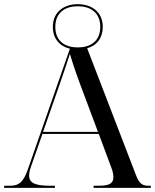

<svg xmlns="http://www.w3.org/2000/svg" viewBox="-20 -903 745 923"><path d="M0 0H244V-10H221C150 -10 120 -23 120 -59C120 -71 123 -85 129 -102L184 -259H455L516 -95C523 -77 525 -62 525 -51C525 -20 504 -10 453 -10H430V0H705V-10H692C663 -10 648 -23 633 -63L399 -671C446 -684 474 -721 474 -774C474 -845 421 -883 354 -883C287 -883 234 -845 234 -774C234 -719 265 -681 316 -669L114 -89C93 -29 72 -10 29 -10H0ZM354 -675C295 -675 246 -703 246 -774C246 -844 295 -873 354 -873C413 -873 462 -844 462 -774C462 -703 413 -675 354 -675ZM187 -269 261 -481C286 -553 297 -585 316 -644C332 -590 352 -532 378 -464L451 -269Z"/></svg>

Font: Noto Serif Display
Style: Regular
Weight: 400
Designer: Monotype Design Team
Foundry: Monotype Imaging Inc.
Version: Version 2.009